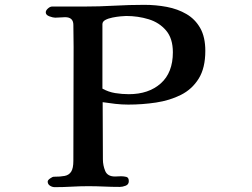

<svg xmlns="http://www.w3.org/2000/svg" viewBox="-20 -776 1040 793"><path d="M694 -560Q694 -617 666 -650Q638 -683 594 -696.5Q550 -710 501 -710Q494 -710 478 -708.5Q462 -707 444.5 -703.5Q427 -700 415 -693.5Q403 -687 403 -676V-410Q428 -396 456 -391.5Q484 -387 512 -387Q594 -387 644 -431.5Q694 -476 694 -560ZM828 -566Q828 -495 800.5 -451Q773 -407 727 -384Q681 -361 624.5 -352.5Q568 -344 510 -344Q483 -344 456.5 -347Q430 -350 404 -354Q404 -295 404.5 -236Q405 -177 405 -118Q405 -93 414.5 -70Q424 -47 455 -47Q461 -47 467.5 -47.5Q474 -48 480 -48Q491 -48 501.5 -45.5Q512 -43 512 -28Q512 -14 499 -9Q486 -4 475 -4Q442 -4 409.5 -5.5Q377 -7 344 -7Q310 -7 275.5 -5Q241 -3 206 -3Q196 -3 186.5 -9Q177 -15 177 -26Q177 -32 187 -39Q197 -46 202 -46Q230 -46 247.5 -49.5Q265 -53 274 -67Q283 -81 283 -112Q283 -230 283.5 -347Q284 -464 284 -582Q284 -605 283.5 -628Q283 -651 283 -673Q283 -705 249 -705Q239 -705 229 -704Q219 -703 208 -703Q199 -703 184 -708.5Q169 -714 169 -725Q169 -733 178 -741Q187 -749 195 -749H328Q390 -749 452 -752.5Q514 -756 576 -756Q624 -756 669 -747.5Q714 -739 750 -718Q786 -697 807 -660Q828 -623 828 -566Z"/></svg>

Font: Kaisei HarunoUmi
Style: Bold
Weight: 700
Designer: Font-Kai, 金井和夫
Foundry: KAZUO KANAI
Version: Version 5.003